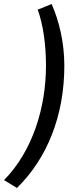

<svg xmlns="http://www.w3.org/2000/svg" viewBox="-58 -752 392 952"><path d="M26 180C176 33 261 -178 261 -427C261 -543 234 -651 198 -732L129 -704C156 -630 170 -530 170 -427C170 -218 103 -2 -38 141Z"/></svg>

Font: Source Sans Pro Semibold
Style: Italic
Weight: 600
Italic angle: -11°
Designer: Paul D. Hunt
Foundry: Adobe Systems Incorporated
Version: Version 3.006;hotconv 1.0.111;makeotfexe 2.5.65597